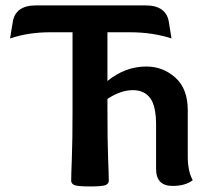

<svg xmlns="http://www.w3.org/2000/svg" viewBox="-20 -670 757 698"><path d="M370.6 -310.5V-267.6Q370.6 -156.2 373 -94.7Q375.5 -33.2 375.5 -12.7Q375.5 -2.9 365 2.4Q354.5 7.8 307.1 7.8Q260.3 7.8 249.5 2.4Q238.8 -2.9 238.8 -12.7Q238.8 -33.2 241.2 -94.7Q243.7 -156.2 243.7 -267.6V-552.7H163.6Q83 -552.7 16.6 -530.3L26.4 -590.3Q36.1 -650.4 111.3 -650.4H508.8Q584 -650.4 593.8 -590.3L603.5 -530.3Q534.2 -552.7 452.6 -552.7H370.6V-375.5Q435.1 -428.2 512.2 -428.2Q572.3 -428.2 617.4 -387.9Q662.6 -347.7 662.6 -269V-100.1Q662.6 -75.2 667 -53.2Q671.4 -31.2 680.7 -15.1Q654.3 5.9 607.4 5.9Q547.4 5.9 547.4 -55.7V-216.3Q547.4 -284.7 525.9 -313.5Q504.4 -342.3 462.9 -342.3Q419.4 -342.3 370.6 -310.5Z"/></svg>

Font: ALMAS
Style: Bold
Weight: 700
Designer: ALMAS Font/ by Husham Jawad Kadhim, derived from the Bainsely font by/ Paul James MIller
Foundry: High-Logic / Made with FontCreator
Version: Version 1.411;September 19, 2021;FontCreator 14.0.0.2814 32-